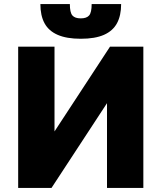

<svg xmlns="http://www.w3.org/2000/svg" viewBox="-20 -931 800 951"><path d="M70 0V-700H250V-280L525 -700H690V0H510V-420L235 0ZM380 -739Q310 -739 265.5 -758.5Q221 -778 200.5 -816Q180 -854 180 -911H326Q326 -869 338.5 -854.5Q351 -840 380 -840Q409 -840 421.5 -854.5Q434 -869 434 -911H580Q580 -854 559.5 -816Q539 -778 495 -758.5Q451 -739 380 -739Z"/></svg>

Font: Golos Text
Style: Bold
Weight: 700
Designer: A.Korolkova, Vitaly Kuzmin
Foundry: ParaType Ltd
Version: Version 2.004